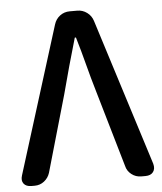

<svg xmlns="http://www.w3.org/2000/svg" viewBox="-53 -783 699 829"><g transform="rotate(-5 297.0 -368.5)"><path d="M50 0Q27 0 16.5 -13.5Q6 -27 13 -49L212 -686Q219 -709 237.5 -723Q256 -737 280 -737H313Q336 -737 355 -723Q374 -709 381 -686L582 -50Q588 -28 577.5 -14Q567 0 544 0H526Q502 0 483.5 -14.5Q465 -29 460 -51L364 -381Q345 -445 330.5 -501.5Q316 -558 297 -622H292Q273 -558 257.5 -501.5Q242 -445 225 -381L130 -50Q123 -28 105 -14Q87 0 64 0Z"/></g></svg>

Font: Chiron GoRound TC M
Style: Regular
Weight: 500
Designer: Ryoko NISHIZUKA 西塚涼子 (kana, bopomofo & ideographs); Paul D. Hunt (Latin, Greek & Cyrillic); Sandoll Communications 산돌커뮤니
Foundry: Adobe
Version: Version 1.000;hotconv 1.1.1;makeotfexe 2.6.0